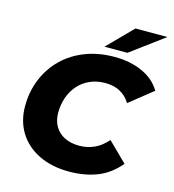

<svg xmlns="http://www.w3.org/2000/svg" viewBox="-131 -1017 1031 1140"><g transform="rotate(15 384.5 -447.5)"><path d="M398 14Q291 14 211.5 -25Q132 -64 89 -133.5Q46 -203 46 -294Q46 -385 78 -462Q110 -539 168 -595.5Q226 -652 306.5 -683Q387 -714 485 -714Q582 -714 657 -680Q732 -646 769 -582L626 -468Q602 -508 563.5 -529Q525 -550 472 -550Q421 -550 379.5 -532Q338 -514 308 -481Q278 -448 262 -403.5Q246 -359 246 -307Q246 -260 266.5 -224.5Q287 -189 325.5 -169.5Q364 -150 417 -150Q464 -150 507.5 -169Q551 -188 588 -231L705 -116Q646 -45 569 -15.5Q492 14 398 14ZM410 -757 560 -909H756L551 -757Z"/></g></svg>

Font: Montserrat Thin ExtraBold
Style: Italic
Weight: 800
Italic angle: -11.3°
Version: Version 9.000